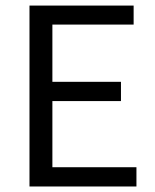

<svg xmlns="http://www.w3.org/2000/svg" viewBox="-20 -676 561 696"><path d="M464.4 -655.8V-586.9H169.9V-379.4H418.5V-309.6H169.9V-69.8H474.6V0H86.9V-655.8Z"/></svg>

Font: Varta
Style: Regular
Weight: 400
Designer: Joana Correia, Viktoriya Grabowska, Eben Sorkin
Foundry: Sorkin Type
Version: Version 1.003; ttfautohint (v1.3) -l 8 -r 24 -G 200 -x 12 -H